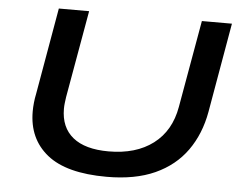

<svg xmlns="http://www.w3.org/2000/svg" viewBox="-50 -748 1034 821"><g transform="rotate(5 466.5 -337.5)"><path d="M436 12Q263 12 180 -55Q97 -122 97 -239Q97 -257 99 -276.5Q101 -296 105 -315L170 -687H300L234 -313Q232 -299 230.5 -286.5Q229 -274 229 -262Q229 -182 281.5 -139.5Q334 -97 435 -97Q552 -97 626 -153Q700 -209 718 -313L784 -687H913L846 -303Q829 -207 778.5 -136Q728 -65 643 -26.5Q558 12 436 12Z"/></g></svg>

Font: Archivo Expanded Medium
Style: Italic
Weight: 500
Width: 7
Italic angle: -10°
Designer: Hector Gatti
Foundry: Omnibus-Type
Version: Version 2.001